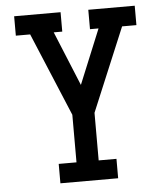

<svg xmlns="http://www.w3.org/2000/svg" viewBox="-53 -781 705 828"><g transform="rotate(-5 300.0 -367.5)"><path d="M175 0V-84H252V-290L101 -651H39V-735H240V-651H203L300 -415L397 -651H360V-735H561V-651H499L348 -290V-84H425V0Z"/></g></svg>

Font: Iosevka Slab Medium Extended
Style: Regular
Weight: 500
Width: 7
Monospace: yes
Designer: Belleve Invis
Foundry: Belleve Invis
Version: Version 11.1.1; ttfautohint (v1.8.3)